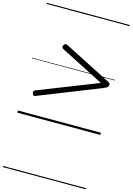

<svg xmlns="http://www.w3.org/2000/svg" viewBox="-207 -1108 1177 1705"><g transform="rotate(15 381.5 -255.0)"><path d="M119 -186Q107 -181 100.5 -183Q94 -185 90 -197Q85 -211 87.5 -219Q90 -227 104 -233L648 -447L249 -651Q239 -657 236.5 -665Q234 -673 240 -684Q247 -697 255.5 -699Q264 -701 275 -695L702 -477Q718 -470 723 -462.5Q728 -455 724 -442Q720 -429 711 -423.5Q702 -418 683 -410ZM0 490H763V500H0ZM0 -20H763V0H0ZM0 -505H763V-500H0ZM0 -1010H763V-1000H0Z"/></g></svg>

Font: Playwrite NZ Guides
Style: Regular
Weight: 400
Designer: Veronika Burian, José Scaglione
Foundry: TypeTogether
Version: Version 1.003